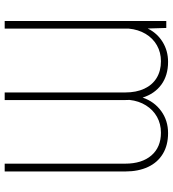

<svg xmlns="http://www.w3.org/2000/svg" viewBox="22 -770 755 840"><g transform="rotate(-90 400.0 -349.5)"><path d="M70.3 -707H104.5V-179.7Q104.5 -106.9 140.4 -65.2Q176.3 -23.4 240.2 -23.4Q278.3 -23.4 309.1 -40.5Q339.8 -57.6 359.4 -88.9Q378.9 -120.1 383.3 -160.6L382.8 -179.7V-707H416V-179.7Q416 -131.3 432.4 -96.2Q448.7 -61 479.5 -42.2Q510.3 -23.4 552.7 -23.4Q591.3 -23.4 622.3 -41Q653.3 -58.6 672.4 -90.6Q691.4 -122.6 695.3 -164.1V-707H728.5V0H698.2L695.8 -81.1Q675.3 -39.6 636.7 -15.9Q598.1 7.8 549.8 7.8Q490.7 7.8 450.4 -21.5Q410.2 -50.8 393.6 -103.5Q376 -52.2 334.5 -22.2Q293 7.8 238.3 7.8Q185.5 7.8 147.7 -14.9Q109.9 -37.6 90.1 -79.8Q70.3 -122.1 70.3 -179.7Z"/></g></svg>

Font: Pretendard Std Thin
Style: Regular
Weight: 100
Designer: Base glyphs from Inter by Rasmus Andersson; Hangeul glyphs from Noto Sans CJK(Source Han Sans) by Jang Soo-young and Kan
Foundry: Kil Hyung-jin
Version: Version 1.309